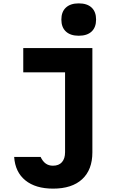

<svg xmlns="http://www.w3.org/2000/svg" viewBox="-20 -900 740 1139"><path d="M118 -615H528V4Q528 107 467.5 163Q407 219 295 219Q191 219 130.5 170Q70 121 64 31H221Q233 57 251 70Q269 83 294 83Q329 83 347.5 62Q366 41 366 3V-471H118ZM447 -688Q398 -688 371 -713Q344 -738 344 -784Q344 -830 371 -855Q398 -880 447 -880Q497 -880 523.5 -855Q550 -830 550 -784Q550 -738 523.5 -713Q497 -688 447 -688Z"/></svg>

Font: Martian Mono
Style: Bold
Weight: 700
Designer: Roman Shamin
Foundry: Evil Martians
Version: Version 1.000